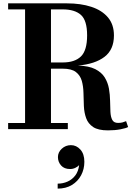

<svg xmlns="http://www.w3.org/2000/svg" viewBox="-20 -770 808 1145"><path d="M325.5 166.8Q325.5 138 348.5 116.8Q371.5 95.6 403.1 95.6Q435.5 95.6 459.3 121.8Q483.1 148 483.1 194.8Q483.1 238.8 463.7 275.2Q444.3 311.6 408.7 333.2Q373.1 354.8 323.9 354.8V325.2Q355.1 325.2 382.7 313Q410.3 300.8 428.9 276.4Q447.5 252 451.9 214.8Q443.5 224 429.1 231Q414.7 238 397.9 238Q363.1 238 344.3 216.8Q325.5 195.6 325.5 166.8ZM28.5 -36.5H129.5V-714H28.5V-750H379Q462 -750 525 -729.2Q588 -708.5 623.8 -666.2Q659.5 -624 659.5 -558.5Q659.5 -474 603.2 -431Q547 -388 445 -379Q510 -377 548 -357.8Q586 -338.5 604.8 -307.8Q623.5 -277 629.8 -241Q636 -205 636.5 -169Q637 -133 638.5 -103Q640 -73 649.5 -55Q659 -37 684 -37Q699.5 -37 710.5 -40Q721.5 -43 732 -47.5L744 -12.5Q732 -5.5 699 1Q666 7.5 624 7.5Q565.5 7.5 535.5 -12.5Q505.5 -32.5 493.8 -65.2Q482 -98 480.2 -137.2Q478.5 -176.5 477.8 -215.8Q477 -255 467.8 -287.8Q458.5 -320.5 432.5 -340.5Q406.5 -360.5 354 -360.5H284V-36.5H384.5V0H28.5ZM354 -714H284V-397.5H354Q426 -397.5 462.8 -433.5Q499.5 -469.5 499.5 -559Q499.5 -648 462.8 -681Q426 -714 354 -714Z"/></svg>

Font: Bodoni* 06pt
Style: Bold
Weight: 700
Version: Version 2.3